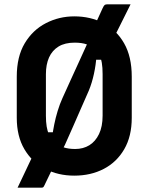

<svg xmlns="http://www.w3.org/2000/svg" viewBox="-20 -796 690 892"><path d="M586.6 -776Q558.6 -720.7 531.9 -666.2Q505.3 -611.8 479 -560.9L500.9 -518.4H414.2L427.8 -532.9Q425.6 -495.5 416.5 -453.2Q407.4 -411 392.7 -375.2Q374.6 -334.2 356.1 -291.9Q337.6 -249.5 319 -207.2Q300.5 -164.8 281.6 -123Q271.9 -102.8 260.5 -84.3Q249.1 -65.7 239.4 -45.4Q229.5 -23.8 220.1 -4.8Q210.6 14.3 202.4 31.7Q194.3 49.1 186.9 64Q182.9 73 179.9 74.5Q176.9 76 169.9 76Q164.9 76 149.1 76Q133.4 76 114.7 76Q96 76 80.8 76Q65.6 76 61.6 76Q72.7 52.7 87.4 21.9Q102.1 -8.9 115.8 -38.2Q129.5 -67.4 137.6 -83.9L183.3 -181.6H241.1L222.3 -158.4Q225.8 -187.5 232.2 -218.7Q238.5 -249.9 248 -280.9Q257.5 -312 269.4 -338.4Q289.4 -383.5 310 -428Q330.6 -472.4 349.5 -514.4Q368.5 -556.3 384.8 -592Q394.5 -611.5 400.7 -630.4Q407 -649.4 415 -667Q427.7 -694.5 438.1 -717Q448.4 -739.4 456.3 -757Q462.3 -770 466.3 -773Q470.3 -776 480.3 -776Q499.2 -776 516.2 -776Q533.3 -776 550.8 -776Q568.3 -776 586.6 -776ZM325.1 -720Q400.4 -720 460.7 -688.5Q521 -657 556.5 -595Q592.1 -532.9 592.1 -439.9V-248.7Q592.1 -162.7 557.1 -102.6Q522.1 -42.5 462 -11.3Q402 20 324.9 20Q250.3 20 189.5 -11.3Q128.8 -42.5 93.4 -102.7Q57.9 -162.8 57.9 -248.8V-439.9Q57.9 -532.9 95 -595Q132.2 -657 193.4 -688.5Q254.6 -720 325.1 -720ZM193.3 -258.2Q193.3 -200.8 207.3 -172.8Q221.3 -144.8 236.2 -131.6Q250.5 -120 274.1 -111.9Q297.6 -103.8 329.1 -103.8Q366.6 -103.8 395 -121.2Q423.3 -138.5 440 -173.2Q456.7 -208 456.7 -258.9V-451.3Q456.7 -482.6 453 -504.2Q449.2 -525.8 441.2 -540.9Q433.2 -555.9 421.2 -566.9Q406 -582 382.9 -589.9Q359.8 -597.9 326.9 -597.9Q281.5 -597.9 251.9 -579.8Q222.4 -561.6 207.8 -529Q193.3 -496.4 193.3 -451.3Z"/></svg>

Font: Recursive Sans Linear Light
Style: Regular
Weight: 300
Version: Version 1.085